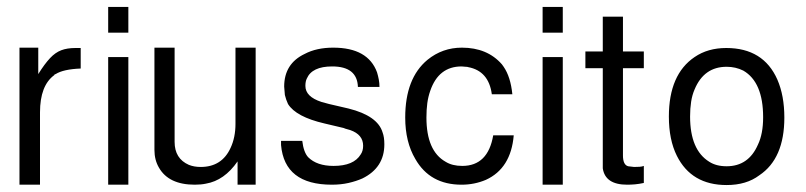

<svg xmlns="http://www.w3.org/2000/svg" viewBox="-20 -547 2316 552"><path d="M36 -410H90V-334Q108 -363 124 -380Q139 -396 156 -402.5Q173 -409 197 -409H212V-350Q162 -348 140 -334L137 -333L136 -331Q95 -301 95 -224V-16H36Z M349 -383V-16H291V-383ZM349 -527V-453H291V-527Z M715 -16H663V-83Q625 -28 572 -19Q558 -16 540 -16Q465 -16 437 -65Q424 -87 424 -116V-410H482V-139Q482 -91 523 -73Q538 -67 557 -67Q618 -67 643 -122Q657 -152 657 -191V-410H715Z M1009 -297Q1007 -356 935 -356Q877 -356 862 -321Q858 -313 858 -300Q858 -269 904 -254L926 -248L982 -235Q1066 -214 1080 -166Q1085 -153 1085 -132Q1085 -65 1022 -34Q1004 -26 982 -21Q960 -16 934 -16Q798 -16 788 -130V-142H849Q853 -109 866 -95Q891 -70 939 -70Q997 -70 1017 -103Q1024 -113 1024 -128Q1024 -160 987 -173L973 -177L968 -179L913 -192Q831 -211 808 -248Q802 -261 799 -274L797 -298Q797 -364 856 -392Q890 -410 938 -410Q1038 -410 1064 -339Q1067 -329 1069 -318.5Q1071 -308 1071 -297Z M1394 -276Q1385 -343 1326 -354Q1324 -355 1319 -355Q1314 -355 1307 -356Q1241 -356 1217 -286Q1211 -269 1208.5 -250.5Q1206 -232 1206 -209Q1206 -113 1261 -82Q1280 -70 1309 -70Q1383 -70 1398 -158H1457Q1449 -63 1377 -30Q1344 -16 1307 -16Q1216 -16 1174 -90Q1145 -139 1145 -209Q1145 -322 1209 -375Q1252 -410 1308 -410Q1381 -410 1423 -362L1428 -355Q1448 -326 1453 -276Z M1598 -383V-16H1540V-383ZM1598 -527V-453H1540V-527Z M1831 -399V-351H1771V-100Q1771 -73 1786 -69L1803 -67Q1812 -67 1819 -67.5Q1826 -68 1831 -70V-21Q1817 -18 1805.5 -17Q1794 -16 1783 -16Q1720 -16 1713 -63V-74V-351H1663V-399H1713V-499H1771V-399Z M2068 -409Q2175 -409 2215 -318Q2235 -272 2235 -209Q2235 -91 2163 -43Q2126 -15 2069 -15Q1968 -15 1926 -99Q1903 -145 1903 -212Q1903 -333 1977 -383Q2015 -409 2068 -409ZM2069 -355Q2004 -355 1977 -290Q1970 -274 1967 -254.5Q1964 -235 1964 -212Q1964 -116 2019 -82Q2039 -69 2069 -69Q2132 -69 2159 -131Q2174 -162 2174 -210Q2174 -311 2117 -344Q2095 -355 2069 -355Z"/></svg>

Font: Ekushey Buriganga
Style: Regular
Weight: 400
Designer: Al Mamun Sumon
Foundry: Al Mamun Sumon
Version: Version 1.0